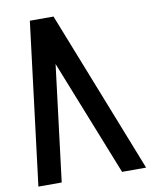

<svg xmlns="http://www.w3.org/2000/svg" viewBox="-92 -930 801 990"><g transform="rotate(-10 308.0 -435.0)"><path d="M133 -860 28 -10H150L225 -617L466 -10H592L257 -860Z"/></g></svg>

Font: Ny Stormning
Style: FinKur
Weight: 300
Designer: Robert Jablonski, Mew Too
Foundry: Cannot Into Space Fonts
Version: Version 0.90